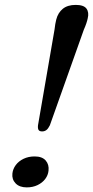

<svg xmlns="http://www.w3.org/2000/svg" viewBox="-20 -773 387 799"><path d="M295.1 -752.6Q328.5 -752.6 339.9 -737.1Q351.3 -721.5 345 -696.4Q343.4 -688.1 339.1 -675.3Q334.8 -662.5 328.9 -649.5L187.5 -251.6Q181 -238.1 173.4 -232.1Q165.7 -226.1 155.2 -226.1Q144.6 -226.1 140.7 -232Q136.7 -237.8 138.1 -251.5L207 -650.5Q208.3 -661.5 210 -672.4Q211.8 -683.3 214.1 -691.7Q221.3 -720 241.3 -736.3Q261.3 -752.6 295.1 -752.6ZM91.4 6.8Q61 6.8 45 -9.9Q28.9 -26.5 31.6 -51Q33.7 -70.3 45.8 -86.4Q58 -102.5 78.3 -112.3Q98.6 -122 124.3 -122Q155.5 -122 170.2 -105Q184.9 -88 181.9 -62.6Q180.1 -44 168.2 -28.2Q156.2 -12.4 136.4 -2.8Q116.6 6.8 91.4 6.8Z"/></svg>

Font: Fraunces Wonky
Style: Italic
Weight: 900
Italic angle: -16°
Version: Version 1.000;[b76b70a41]